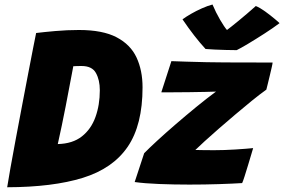

<svg xmlns="http://www.w3.org/2000/svg" viewBox="-20 -792 1227 829"><path d="M11 16.5Q15 -10.5 24.8 -65Q34.5 -119.5 47.5 -189Q60.5 -258.5 74.5 -332Q88.5 -405.5 101.2 -471.8Q114 -538 123.2 -585.5Q132.5 -633 136 -649.5Q168 -653.5 218.8 -658Q269.5 -662.5 321 -662.5Q423.5 -662.5 483.5 -631Q543.5 -599.5 569.5 -543.8Q595.5 -488 595.5 -415Q595.5 -252.5 531.5 -158.5Q467.5 -64.5 337.8 -24.2Q208 16 11 16.5ZM229.5 -170Q293.5 -171.5 333.5 -203Q373.5 -234.5 392.2 -286.8Q411 -339 411 -402.5Q411 -446.5 394.2 -476.8Q377.5 -507 332.5 -507Q324 -507 313.5 -506.8Q303 -506.5 296.5 -506Q280.5 -420.5 263.8 -334.2Q247 -248 229.5 -170ZM1025.5 -1.5Q986 1 924.8 3Q863.5 5 797.5 5Q731 5 667.5 2.5Q604 0 561.5 -6L602.5 -130.5Q622.5 -151 658 -183.8Q693.5 -216.5 737.5 -254.5Q781.5 -292.5 827 -329.8Q872.5 -367 912.5 -396.5Q899 -396 866.2 -395.2Q833.5 -394.5 796.2 -394Q759 -393.5 732.5 -393.5Q713 -393.5 696.5 -393.2Q680 -393 676.5 -393.5L720 -528Q743 -527 784.2 -525.8Q825.5 -524.5 871 -523.5Q916.5 -522.5 951 -522.5Q1003.5 -522.5 1060.5 -522.2Q1117.5 -522 1157 -522Q1157 -518 1153.5 -502.5Q1150 -487 1145.2 -467Q1140.5 -447 1136.2 -429.8Q1132 -412.5 1130 -405Q1102 -385 1067.2 -356.8Q1032.5 -328.5 995.5 -297.2Q958.5 -266 924.2 -236Q890 -206 863.5 -182Q837 -158 823.5 -144.5Q834 -144 860.2 -143.8Q886.5 -143.5 904.5 -143.5Q948 -143.5 995.5 -146.5Q1043 -149.5 1073 -152.5Q1071.5 -147.5 1065.2 -126.2Q1059 -105 1051 -78.8Q1043 -52.5 1036 -30.5Q1029 -8.5 1025.5 -1.5ZM1084.5 -766Q1102 -759 1124.5 -742.8Q1147 -726.5 1165.2 -711.2Q1183.5 -696 1187 -692Q1159 -671 1121.8 -647Q1084.5 -623 1051.5 -603.2Q1018.5 -583.5 1002 -575.5Q983 -575.5 957.2 -576.2Q931.5 -577 907 -578Q882.5 -579 867.5 -580.5Q820 -632 768 -708.5Q782 -719 804.5 -732Q827 -745 851.8 -756Q876.5 -767 897.5 -772.5Q912 -738 930.2 -706.8Q948.5 -675.5 960 -662.5Q975 -673.5 1011.2 -703.2Q1047.5 -733 1084.5 -766Z"/></svg>

Font: Grandstander ExtraBold
Style: Italic
Weight: 800
Italic angle: -15°
Designer: Tyler Finck
Foundry: Etcetera Type Co
Version: Version 1.200; ttfautohint (v1.8.3)